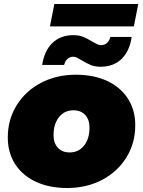

<svg xmlns="http://www.w3.org/2000/svg" viewBox="-20 -931 716 961"><path d="M19 -243Q19 -332 63 -403.5Q107 -475 184.5 -516Q262 -557 360 -557Q450 -557 517 -525.5Q584 -494 620.5 -437Q657 -380 657 -304Q657 -215 613 -143.5Q569 -72 491.5 -31Q414 10 316 10Q226 10 159 -21.5Q92 -53 55.5 -110Q19 -167 19 -243ZM428 -293Q428 -332 406.5 -355.5Q385 -379 347 -379Q303 -379 275.5 -345Q248 -311 248 -254Q248 -215 269.5 -191.5Q291 -168 329 -168Q373 -168 400.5 -202Q428 -236 428 -293ZM389 -629Q374 -638 365 -642.5Q356 -647 347 -647Q329 -647 317 -635.5Q305 -624 301 -606H191Q202 -677 242.5 -716Q283 -755 347 -755Q375 -755 395 -747Q415 -739 442 -723Q457 -714 466.5 -709.5Q476 -705 485 -705Q504 -705 516 -716.5Q528 -728 532 -746H639Q629 -676 589 -636.5Q549 -597 483 -597Q455 -597 434.5 -605.5Q414 -614 389 -629ZM252 -911H672L650 -799H230Z"/></svg>

Font: Montserrat Alternates Black
Style: Italic
Weight: 900
Italic angle: -11.3°
Designer: Julieta Ulanovsky
Foundry: Julieta Ulanovsky
Version: Version 7.200